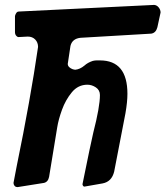

<svg xmlns="http://www.w3.org/2000/svg" viewBox="-20 -767 674 782"><path d="M52 -5Q43 -5 39 -10.5Q35 -16 35 -22L48 -90Q104 -362 135 -576Q135 -594 123.5 -606Q112 -618 93 -618L55 -616Q49 -617 45 -622.5Q41 -628 41 -635V-702Q46 -720 56 -720L608 -747Q619 -746 626.5 -736.5Q634 -727 634 -716L621 -656Q615 -633 596 -630L307 -613Q274 -609 267 -580L256 -507Q256 -499 262 -493.5Q268 -488 275 -485.5Q282 -483 287 -483Q306 -485 324 -500Q337 -512 358 -519Q366 -521 374 -521H387Q499 -521 499 -385Q499 -352 491 -306L445 -68Q435 -27 398 -20Q361 -13 324 -7Q320 -7 318 -10.5Q316 -14 316 -17Q350 -185 360 -227Q387 -332 387 -380Q387 -400 370.5 -411Q354 -422 336 -422Q298 -422 272.5 -391Q247 -360 232.5 -320Q218 -280 213 -248L180 -47Q176 -26 159 -22Z"/></svg>

Font: Bangerz
Style: Regular
Weight: 400
Designer: vernon adams
Foundry: Vernon Adams
Version: Version 2.10;February 7, 2025;FontCreator 13.0.0.2683 64-bit